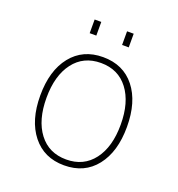

<svg xmlns="http://www.w3.org/2000/svg" viewBox="-129 -805 858 924"><g transform="rotate(20 300.0 -343.0)"><path d="M300 12Q197 12 137.5 -63Q78 -138 78 -265Q78 -393 137.5 -467.5Q197 -542 300 -542Q404 -542 463 -467.5Q522 -393 522 -265Q522 -138 463 -63Q404 12 300 12ZM300 -18Q389 -18 439.5 -84.5Q490 -151 490 -265Q490 -379 439.5 -445.5Q389 -512 300 -512Q211 -512 160.5 -445.5Q110 -379 110 -265Q110 -151 160.5 -84.5Q211 -18 300 -18ZM199 -628V-698H233V-628ZM365 -628V-698H399V-628Z"/></g></svg>

Font: Geist Mono Thin
Style: Regular
Weight: 100
Monospace: yes
Designer: Basement.studio, Andrés Briganti, Mateo Zaragoza
Foundry: Basement.studio, Vercel, Andrés Briganti, Guido Ferreyra, Mateo Zaragoza
Version: Version 1.500; ttfautohint (v1.8.4.7-5d5b)